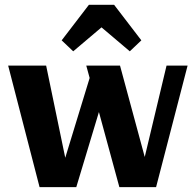

<svg xmlns="http://www.w3.org/2000/svg" viewBox="-20 -768 803 788"><path d="M469.9 0 334.1 -498.7H472.6L585.9 -80H563.6L663.5 -498.7H749.9L620.6 0ZM142.4 0 13.5 -498.7H169.4L256.2 -80H235.4L356.1 -474.7L417.4 -412.4L293.1 0ZM280.5 -557.4 233.1 -602.4 344.9 -748.3H448.3L560.1 -602.4L512.7 -557.4L396.6 -655.7Z"/></svg>

Font: Sutasoma
Style: Regular
Weight: 400
Designer: Izhar Fathurrohim, Akbar Rohmanto, Arusyal Khofiqoini
Foundry: Kiwari Kolektiv
Version: Version 1.102